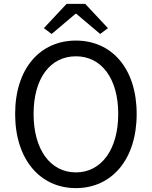

<svg xmlns="http://www.w3.org/2000/svg" viewBox="-20 -956 782 989"><path d="M371 13C555 13 684 -134 684 -369C684 -604 555 -747 371 -747C187 -747 58 -604 58 -369C58 -134 187 13 371 13ZM371 -68C239 -68 153 -186 153 -369C153 -553 239 -666 371 -666C502 -666 589 -553 589 -369C589 -186 502 -68 371 -68ZM206 -811 246 -781 369 -885H373L496 -781L536 -811L419 -936H323Z"/></svg>

Font: Noto Sans Japanese Regular
Style: Regular
Weight: 400
Designer: Ryoko NISHIZUKA (kana & ideographs); Paul D. Hunt (Latin, Greek & Cyrillic); Wenlong ZHANG (bopomofo); Sandoll Communica
Foundry: Adobe Systems Incorporated
Version: Version 1.000;PS 1;hotconv 1.0.78;makeotf.lib2.5.61930